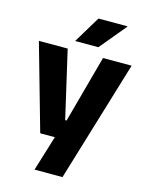

<svg xmlns="http://www.w3.org/2000/svg" viewBox="-127 -765 779 1015"><g transform="rotate(15 263.0 -257.5)"><path d="M332 -122.4 250.1 -87 360.4 -491.4H517L316.4 172H163.4L240.2 -78.1L312.1 -21.2H142.7L9.4 -491.4H167L252.1 -122.4ZM283.1 -686.8H442V-684.9L321.7 -540.2H195.6V-541.7Z"/></g></svg>

Font: Anek Bangla Medium
Style: Regular
Weight: 500
Designer: Sulekha Rajkumar (Bangla), Yesha Goshar (Latin)
Foundry: Ek Type
Version: Version 1.003